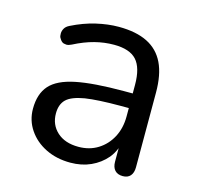

<svg xmlns="http://www.w3.org/2000/svg" viewBox="-81 -579 691 673"><g transform="rotate(15 265.0 -243.0)"><path d="M229 9Q179 9 139.5 -10.5Q100 -30 77 -64Q54 -98 54 -140Q54 -194 81.5 -225Q109 -256 172.5 -269Q236 -282 346 -282H378V-313Q378 -375 353 -402.5Q328 -430 271 -430Q236 -430 201 -421Q166 -412 127 -392Q117 -387 109 -387Q106 -387 99.5 -388.5Q93 -390 87 -398Q81 -406 80.5 -412Q80 -418 80 -420Q80 -429 85 -438Q90 -447 102 -453Q146 -475 189 -485Q232 -495 271 -495Q334 -495 375 -474.5Q416 -454 436 -412.5Q456 -371 456 -306V-35Q456 -15 446.5 -4Q437 7 419 7Q400 7 390 -4Q380 -15 380 -35V-84Q372 -64 359 -48Q336 -21 303 -6Q270 9 229 9ZM220 -222Q173 -214 154.5 -196Q136 -178 136 -145Q136 -104 164.5 -78Q193 -52 242 -52Q282 -52 312.5 -71Q343 -90 360.5 -123Q378 -156 378 -199V-229H347Q266 -229 220 -222Z"/></g></svg>

Font: Nunito
Style: Regular
Weight: 400
Designer: Vernon Adams
Foundry: Vernon Adams
Version: Version 3.602